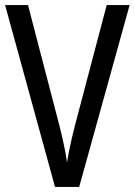

<svg xmlns="http://www.w3.org/2000/svg" viewBox="-20 -734 529 754"><path d="M489 -714 291 0H196L0 -714H90L214 -238Q220 -215 225.5 -190.5Q231 -166 235.5 -142.5Q240 -119 243 -96Q247 -119 251.5 -142.5Q256 -166 262 -191Q268 -216 274 -240L399 -714Z"/></svg>

Font: Noto Sans Arabic Condensed
Style: Regular
Weight: 400
Width: 3
Designer: Monotype Design Team, Nadine Chahine, Nizar Qandah and Khaled Hosny
Foundry: Monotype Imaging Inc.
Version: Version 2.012